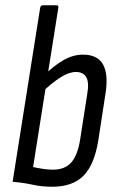

<svg xmlns="http://www.w3.org/2000/svg" viewBox="-20 -703 445 731"><path d="M179 8Q139 8 105.5 0.5Q72 -7 28 -11L133 -674Q135 -683 143 -683H195Q204 -683 202 -673L106 -67Q124 -63 144 -60Q164 -57 182 -57Q226 -57 250.5 -83.5Q275 -110 285 -171L312 -344Q320 -389 308.5 -409Q297 -429 269 -429Q243 -429 210.5 -408.5Q178 -388 138 -350L148 -416Q186 -454 222.5 -474.5Q259 -495 296 -495Q351 -495 372 -458Q393 -421 382 -349L354 -167Q339 -75 297.5 -33.5Q256 8 179 8Z"/></svg>

Font: Sofia Sans Condensed
Style: Italic
Weight: 400
Italic angle: -9°
Designer: Botio Nikoltchev, Ani Petrova
Foundry: lettersoup
Version: Version 4.101